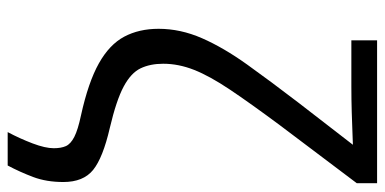

<svg xmlns="http://www.w3.org/2000/svg" viewBox="-271 -529 1002 500"><g transform="rotate(90 230.0 -279.0)"><path d="M324 202Q341 170 353.5 137Q366 104 366 82Q366 63 360.5 50.5Q355 38 336.5 28.5Q318 19 280 11Q194 -8 145 -35.5Q96 -63 75.5 -101.5Q55 -140 55 -191Q55 -248 79.5 -304Q104 -360 148 -421.5Q192 -483 248 -556L357 -697Q353 -697 329.5 -696Q306 -695 272.5 -694Q239 -693 205 -693H85V-760H457V-707L307 -508Q249 -430 213.5 -377Q178 -324 162 -283.5Q146 -243 146 -203Q146 -169 158 -144Q170 -119 205.5 -100Q241 -81 313 -64Q391 -46 422.5 -20.5Q454 5 454 57Q454 101 441 135.5Q428 170 411 202Z"/></g></svg>

Font: Noto Sans Historical
Style: Regular
Weight: 400
Designer: Monotype Design Team
Foundry: Monotype Imaging Inc.
Version: Version 2.013; ttfautohint (v1.8.4.7-5d5b)